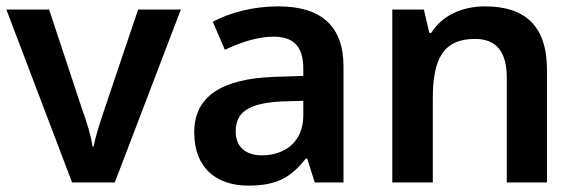

<svg xmlns="http://www.w3.org/2000/svg" viewBox="-20 -572 1810 602"><path d="M206 0H340L547 -542H413L305 -222C295 -191 278 -142 274 -113H270C267 -141 251 -193 240 -222L134 -542H0Z M853 -552C772 -552 701 -532 647 -504L685 -416C733 -438 785 -457 837 -457C896 -457 931 -431 931 -357V-334L840 -331C672 -325 589 -268 589 -157C589 -43 661 10 758 10C849 10 892 -16 939 -75H943L967 0H1057V-364C1057 -490 987 -552 853 -552ZM865 -254 931 -256V-210C931 -128 874 -85 801 -85C753 -85 719 -109 719 -160C719 -218 756 -249 865 -254Z M1501 -552C1429 -552 1367 -524 1332 -469H1326L1309 -542H1210V0H1337V-264C1337 -384 1368 -450 1469 -450C1538 -450 1569 -408 1569 -327V0H1695V-353C1695 -493 1624 -552 1501 -552Z"/></svg>

Font: Noto Sans Myanmar UI SemiBold
Style: Regular
Weight: 600
Designer: Monotype Design Team
Foundry: Monotype Imaging Inc.
Version: Version 2.103